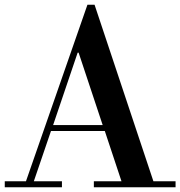

<svg xmlns="http://www.w3.org/2000/svg" viewBox="-36 -786 757 806"><path d="M-16 -25H73L331 -766H361L608 -25H701V0H358V-25H474L404 -236H178L106 -25H224V0H-16ZM290 -565 187 -261H395L294 -565Z"/></svg>

Font: Libre Bodoni
Style: Regular
Weight: 400
Designer: Pablo Impallari, Rodrigo Fuenzalida
Foundry: Pablo Impallari, Rodrigo Fuenzalida
Version: Version 1.001; ttfautohint (v1.5.65-e2d9)